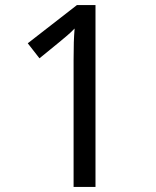

<svg xmlns="http://www.w3.org/2000/svg" viewBox="-20 -734 612 754"><path d="M355 0V-714H282L89 -564L135 -505L211 -567C237 -589 252 -600 273 -622C270 -584 269 -556 269 -499V0Z"/></svg>

Font: Noto Sans Hebrew Droid Medium
Style: Regular
Weight: 500
Designer: Monotype Design Team
Foundry: Monotype Imaging Inc.
Version: Version 1.100